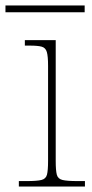

<svg xmlns="http://www.w3.org/2000/svg" viewBox="-38 -683 338 703"><path d="M31 0V-20H61Q97 -20 113.5 -24Q130 -28 134 -43.5Q138 -59 138 -94V-442Q138 -477 133.5 -492.5Q129 -508 115 -512Q101 -516 71 -516H53V-536H166V-94Q166 -59 170 -43.5Q174 -28 191 -24Q208 -20 245 -20H273V0ZM-18 -638V-663H272V-638Z"/></svg>

Font: Noto Serif Tamil Thin
Style: Italic
Weight: 100
Italic angle: -12°
Designer: Indian Type Foundry, Tom Grace, and the Monotype Design Team
Foundry: Monotype Imaging Inc.
Version: Version 2.003; ttfautohint (v1.8.4.7-5d5b)